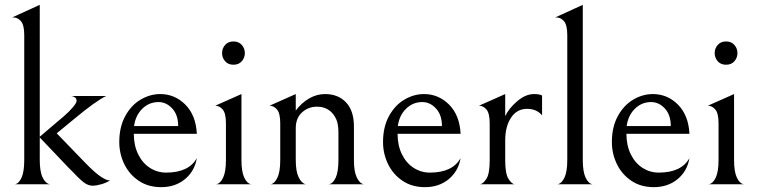

<svg xmlns="http://www.w3.org/2000/svg" viewBox="-20 -760 3128 792"><path d="M36 -688H30L144 -740V-196L244 -281Q266 -300 281 -318Q296 -336 296 -344Q296 -353 289.5 -358Q283 -363 274 -364H418Q376 -344 288 -271L214 -210L333 -87Q372 -47 395.5 -31.5Q419 -16 430 -16H434Q419 -6 398 0Q377 6 362 6Q343 6 324.5 -8.5Q306 -23 278 -53L263 -68L144 -193V-100Q144 -52 156 -27.5Q168 -3 186 0H42Q58 -3 69 -27.5Q80 -52 80 -100V-615Q80 -657 66.5 -672.5Q53 -688 36 -688Z M472 -174Q472 -236 496.5 -281Q521 -326 560 -349Q599 -372 641 -372Q701 -372 744.5 -328.5Q788 -285 792 -208H532Q532 -160 550 -123.5Q568 -87 598.5 -67.5Q629 -48 665 -48Q759 -48 792 -108Q783 -54 743 -21Q703 12 645 12Q591 12 552 -14.5Q513 -41 492.5 -83.5Q472 -126 472 -174ZM533 -240H715Q715 -286 690.5 -312.5Q666 -339 634 -339Q595 -339 567 -311.5Q539 -284 533 -240Z M868 -324 976 -372V-100Q976 -52 987.5 -27.5Q999 -3 1016 0H872Q889 -3 900.5 -27.5Q912 -52 912 -100V-251Q912 -293 898.5 -308.5Q885 -324 868 -324ZM896 -541Q896 -560 908.5 -574.5Q921 -589 943 -589Q965 -589 977.5 -574.5Q990 -560 990 -541Q990 -522 977.5 -507.5Q965 -493 943 -493Q921 -493 908.5 -507.5Q896 -522 896 -541Z M1321 -372Q1375 -372 1407.5 -337.5Q1440 -303 1440 -238V-99Q1440 -53 1451.5 -28.5Q1463 -4 1480 0H1336Q1353 -2 1364.5 -26.5Q1376 -51 1376 -100V-214Q1376 -248 1367 -268Q1358 -288 1343 -301Q1320 -320 1288 -320Q1252 -320 1226 -296.5Q1200 -273 1200 -231V-100Q1200 -53 1212 -28.5Q1224 -4 1241 0H1097Q1113 -3 1124.5 -27.5Q1136 -52 1136 -100V-251Q1136 -293 1122.5 -308.5Q1109 -324 1092 -324L1200 -372V-304Q1223 -335 1254.5 -353.5Q1286 -372 1321 -372Z M1560 -174Q1560 -236 1584.5 -281Q1609 -326 1648 -349Q1687 -372 1729 -372Q1789 -372 1832.5 -328.5Q1876 -285 1880 -208H1620Q1620 -160 1638 -123.5Q1656 -87 1686.5 -67.5Q1717 -48 1753 -48Q1847 -48 1880 -108Q1871 -54 1831 -21Q1791 12 1733 12Q1679 12 1640 -14.5Q1601 -41 1580.5 -83.5Q1560 -126 1560 -174ZM1621 -240H1803Q1803 -286 1778.5 -312.5Q1754 -339 1722 -339Q1683 -339 1655 -311.5Q1627 -284 1621 -240Z M2183 -372Q2205 -372 2216 -366V-284Q2194 -311 2154 -311Q2112 -311 2088 -274.5Q2064 -238 2064 -181V-100Q2064 -44 2077 -23Q2090 -2 2102 0H1961Q1973 -2 1986.5 -22.5Q2000 -43 2000 -100V-251Q2000 -293 1986.5 -308.5Q1973 -324 1956 -324L2064 -372V-281Q2079 -313 2113.5 -342.5Q2148 -372 2183 -372Z M2276 -688H2270L2384 -740V-100Q2384 -52 2395.5 -27.5Q2407 -3 2424 0H2280Q2297 -3 2308.5 -27.5Q2320 -52 2320 -100V-615Q2320 -657 2306.5 -672.5Q2293 -688 2276 -688Z M2504 -174Q2504 -236 2528.5 -281Q2553 -326 2592 -349Q2631 -372 2673 -372Q2733 -372 2776.5 -328.5Q2820 -285 2824 -208H2564Q2564 -160 2582 -123.5Q2600 -87 2630.5 -67.5Q2661 -48 2697 -48Q2791 -48 2824 -108Q2815 -54 2775 -21Q2735 12 2677 12Q2623 12 2584 -14.5Q2545 -41 2524.5 -83.5Q2504 -126 2504 -174ZM2565 -240H2747Q2747 -286 2722.5 -312.5Q2698 -339 2666 -339Q2627 -339 2599 -311.5Q2571 -284 2565 -240Z M2900 -324 3008 -372V-100Q3008 -52 3019.5 -27.5Q3031 -3 3048 0H2904Q2921 -3 2932.5 -27.5Q2944 -52 2944 -100V-251Q2944 -293 2930.5 -308.5Q2917 -324 2900 -324ZM2928 -541Q2928 -560 2940.5 -574.5Q2953 -589 2975 -589Q2997 -589 3009.5 -574.5Q3022 -560 3022 -541Q3022 -522 3009.5 -507.5Q2997 -493 2975 -493Q2953 -493 2940.5 -507.5Q2928 -522 2928 -541Z"/></svg>

Font: BellefairVN
Style: Regular
Weight: 400
Designer: Nick Shinn, Liron Lavi Turkenic
Foundry: Shinntype
Version: Version 1.003